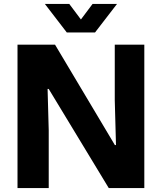

<svg xmlns="http://www.w3.org/2000/svg" viewBox="-20 -956 823 976"><path d="M69 -729H259.7L563.9 -218.7H569.6L563.4 -446.6V-729H713.6V0H532.9L227.6 -503.9H221.9L227.7 -293.1V0H69ZM208 -936.1H332L391.3 -857L450.6 -936.1H574.9L463 -790.9H319.6Z"/></svg>

Font: Mona Sans VF XLt
Style: Regular
Weight: 200
Designer: Deni Anggara
Foundry: GitHub
Version: Version 2.000;Glyphs 3.2.3 (3260)